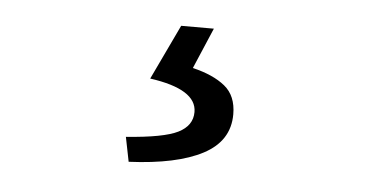

<svg xmlns="http://www.w3.org/2000/svg" viewBox="-32 -51 669 351"><g transform="rotate(5 303.0 125.0)"><path d="M214 253 205 208Q274 203 300 190Q326 177 326 152Q326 110 240 98L288 -3H348L316 72Q354 81 375.5 98.5Q397 116 397 150Q397 199 349.5 224Q302 249 214 253Z"/></g></svg>

Font: Noto Sans CJK KR Regular (TTF)
Style: Regular
Weight: 400
Designer: Ryoko NISHIZUKA 西塚涼子 (kana & ideographs); Paul D. Hunt (Latin, Greek & Cyrillic); Wenlong ZHANG 张文龙 (bopomofo); Sandoll 
Foundry: Adobe Systems Incorporated
Version: Version 1.004;PS 1.004;hotconv 1.0.82;makeotf.lib2.5.63406